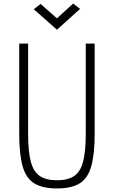

<svg xmlns="http://www.w3.org/2000/svg" viewBox="-20 -1045 640 1079"><path d="M300 14Q220 14 173.5 -14Q127 -42 107.5 -109.5Q88 -177 88 -293V-800H138V-293Q138 -194 153 -137Q168 -80 203.5 -56Q239 -32 300 -32Q362 -32 397 -56Q432 -80 447 -137Q462 -194 462 -293V-800H512V-293Q512 -177 492.5 -109.5Q473 -42 427 -14Q381 14 300 14ZM300 -878 170 -993 208 -1023 300 -942 391 -1025 430 -995Z"/></svg>

Font: Victor Mono Thin
Style: Regular
Weight: 100
Monospace: yes
Designer: Rune Bjørnerås
Version: Version 1.561;gftools[0.9.30]